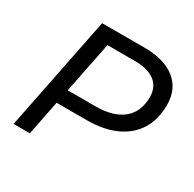

<svg xmlns="http://www.w3.org/2000/svg" viewBox="-154 -861 1030 1022"><g transform="rotate(30 361.0 -350.0)"><path d="M709 -495Q709 -406 669.5 -342.5Q630 -279 556 -245.5Q482 -212 381 -212H194L152 0H52L192 -700H452Q574 -700 641.5 -646.5Q709 -593 709 -495ZM609 -486Q609 -548 566 -580.5Q523 -613 443 -613H275L212 -299H383Q491 -299 550 -347Q609 -395 609 -486Z"/></g></svg>

Font: Montserrat Alternates Medium
Style: Italic
Weight: 500
Italic angle: -11.3°
Designer: Julieta Ulanovsky
Foundry: Julieta Ulanovsky
Version: Version 7.200